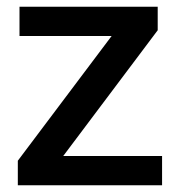

<svg xmlns="http://www.w3.org/2000/svg" viewBox="-20 -551 528 571"><path d="M33 -73 312 -444H38V-531H449V-461L168 -87H462V0H33Z"/></svg>

Font: Freesentation 6 SemiBold
Style: Regular
Weight: 600
Designer: glyphs from Roboto by Christian Robertson / Hangul glyphs from Noto Sans CJK(Source Han Sans) by Jang Soo-young and Kang
Foundry: PT&
Version: Version 2.001